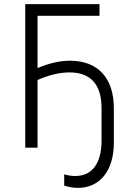

<svg xmlns="http://www.w3.org/2000/svg" viewBox="-20 -720 654 936"><path d="M293 130V185C316 192 338 196 360 196C466 196 535 113 535 -24V-192C535 -341 456 -424 322 -424C271 -424 220 -412 163 -388V-643H465V-700H103V0H163V-330C218 -354 270 -367 319 -367C420 -367 475 -310 475 -193V-35C475 78 428 138 347 138C330 138 314 136 293 130Z"/></svg>

Font: Fixel Text Light
Style: Regular
Weight: 300
Width: 4
Designer: AlfaBravo + MacPaw
Foundry: Kyrylo Tkachov, Marchela Mozhyna, Serhii Makarenko, Maria Weinstein, Zakhar Kryvoshyya
Version: Version 1.211